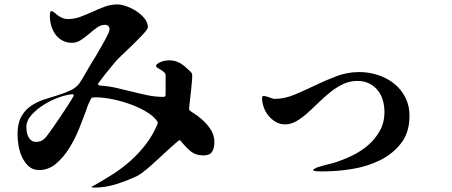

<svg xmlns="http://www.w3.org/2000/svg" viewBox="-20 -786 2040 866"><path d="M790 -154Q787 -153 774.5 -142.5Q762 -132 744 -115.5Q726 -99 705.5 -80Q685 -61 665 -43Q645 -25 627.5 -11.5Q610 2 600 7Q556 28 506 44Q456 60 407 60Q397 60 392 59Q393 56 396 55Q443 29 487 1Q531 -27 569 -61Q607 -95 638.5 -136Q670 -177 691 -228Q693 -232 690 -238Q672 -264 635 -285Q598 -306 554.5 -320.5Q511 -335 468 -342Q425 -349 395 -346Q391 -342 387 -334Q383 -326 379 -317Q375 -308 372 -299Q369 -290 367 -284Q355 -251 336.5 -205Q318 -159 292.5 -118Q267 -77 233 -48Q199 -19 156 -19Q128 -19 109.5 -36Q91 -53 79.5 -77.5Q68 -102 63.5 -130Q59 -158 59 -180Q59 -229 75.5 -259Q92 -289 118.5 -307.5Q145 -326 177 -336.5Q209 -347 240.5 -356.5Q272 -366 298.5 -378.5Q325 -391 340 -413Q352 -431 362.5 -450Q373 -469 384 -487Q387 -493 395.5 -506Q404 -519 414 -536Q424 -553 434.5 -571.5Q445 -590 454 -606.5Q463 -623 468.5 -635.5Q474 -648 474 -652Q474 -674 453 -674Q435 -674 417.5 -661.5Q400 -649 382 -633.5Q364 -618 345 -605.5Q326 -593 305 -593Q280 -593 261 -603.5Q242 -614 229.5 -631.5Q217 -649 211 -670.5Q205 -692 205 -715Q205 -720 206 -728Q207 -736 214 -736Q217 -736 223.5 -730.5Q230 -725 239 -718Q248 -711 260 -705.5Q272 -700 286 -700Q316 -700 343.5 -710.5Q371 -721 397.5 -733Q424 -745 451.5 -755.5Q479 -766 509 -766Q527 -766 551 -757.5Q575 -749 596 -735Q617 -721 632 -702.5Q647 -684 647 -663Q647 -655 627 -633.5Q607 -612 581.5 -587Q556 -562 532 -539.5Q508 -517 500 -507Q497 -503 484 -487.5Q471 -472 457.5 -455Q444 -438 433 -423.5Q422 -409 422 -408Q422 -405 424 -403L431 -400Q467 -398 503 -390Q539 -382 574 -373Q609 -364 645 -356.5Q681 -349 717 -349Q727 -349 727 -359V-447Q727 -454 720.5 -460Q714 -466 705.5 -471Q697 -476 690.5 -480Q684 -484 684 -488Q684 -494 691 -499Q698 -504 707.5 -507.5Q717 -511 726.5 -512.5Q736 -514 741 -514Q769 -514 790 -502.5Q811 -491 830 -471Q832 -470 838 -464Q844 -458 845 -456Q848 -451 846.5 -429Q845 -407 842 -380Q839 -353 836 -328Q833 -303 833 -293Q833 -288 851 -277Q869 -266 890 -248Q911 -230 929 -204Q947 -178 947 -143Q947 -118 936.5 -101.5Q926 -85 898 -85Q862 -85 838.5 -105Q815 -125 795 -151ZM309 -361Q284 -360 248 -347.5Q212 -335 179 -314.5Q146 -294 122.5 -268Q99 -242 99 -213Q99 -202 101 -190.5Q103 -179 108 -169Q113 -159 121.5 -152.5Q130 -146 143 -146Q155 -146 163.5 -149.5Q172 -153 181 -161Q185 -164 196 -179Q207 -194 221.5 -214.5Q236 -235 252 -259Q268 -283 281.5 -303.5Q295 -324 304 -339Q313 -354 313 -357Z M1408 -30Q1413 -32 1423 -35Q1433 -38 1444.5 -41Q1456 -44 1467 -46.5Q1478 -49 1484 -51Q1524 -63 1565 -82.5Q1606 -102 1639 -130Q1672 -158 1693 -195.5Q1714 -233 1714 -281Q1714 -309 1706.5 -334.5Q1699 -360 1683.5 -379Q1668 -398 1645 -409.5Q1622 -421 1592 -421Q1557 -421 1527 -406.5Q1497 -392 1469.5 -370Q1442 -348 1416.5 -323Q1391 -298 1366.5 -276Q1342 -254 1317 -239.5Q1292 -225 1266 -225Q1243 -225 1224 -236Q1205 -247 1191 -264Q1177 -281 1169.5 -302.5Q1162 -324 1162 -345Q1162 -353 1169 -353Q1176 -353 1185.5 -350Q1195 -347 1204 -343.5Q1213 -340 1217 -340Q1263 -340 1308.5 -359Q1354 -378 1400.5 -400.5Q1447 -423 1496.5 -442Q1546 -461 1601 -461Q1644 -461 1685 -447.5Q1726 -434 1757.5 -409Q1789 -384 1808 -347Q1827 -310 1827 -264Q1827 -189 1789.5 -140.5Q1752 -92 1694.5 -63.5Q1637 -35 1569.5 -24Q1502 -13 1442 -13Q1438 -13 1426 -13Q1414 -13 1404 -14Q1394 -15 1392.5 -18.5Q1391 -22 1408 -30Z"/></svg>

Font: SoukouMincho
Style: Regular
Weight: 400
Designer: Dr. Ken Lunde (project architect, glyph set definition & overall production); Masataka HATTORI  (production & ideograph 
Foundry: Adobe Systems Incorporated
Version: Version 1.00